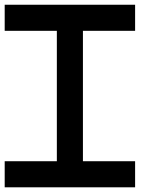

<svg xmlns="http://www.w3.org/2000/svg" viewBox="-20 -798 707 818"><path d="M333.3 -111.1H555.6V0H0V-111.1H222.2V-666.7H0V-777.8H555.6V-666.7H333.3Z"/></svg>

Font: Pixeloid Mono
Style: Regular
Weight: 400
Monospace: yes
Designer: GGBotNet
Foundry: GGBotNet
Version: 0.5